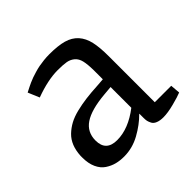

<svg xmlns="http://www.w3.org/2000/svg" viewBox="-130 -609 754 754"><g transform="rotate(-45 247.5 -232.0)"><path d="M38.1 -99.1V-108.9Q39.6 -137.2 48.3 -159.2Q57.1 -181.2 73.2 -196.8Q89.4 -212.4 109.6 -223.4Q129.9 -234.4 157.7 -241.2Q185.5 -248 214.1 -251.7Q242.7 -255.4 279.3 -257.3L312.5 -259.8V-310.5Q312 -343.8 307.4 -363.3Q302.7 -382.8 290 -393.6Q277.3 -404.3 260.3 -407.5Q243.2 -410.6 212.4 -410.6Q158.2 -410.6 86.9 -384.3L66.9 -431.6Q67.9 -432.1 75.4 -436Q83 -439.9 88.4 -442.6Q93.8 -445.3 104.5 -450.2Q115.2 -455.1 124.5 -458.3Q133.8 -461.4 147.5 -465.6Q161.1 -469.7 173.8 -472.2Q186.5 -474.6 202.1 -476.3Q217.8 -478 233.4 -478Q281.2 -478 311.5 -469.5Q341.8 -460.9 360.4 -440.2Q378.9 -419.4 386 -387.9Q393.1 -356.4 393.1 -307.1V-51.8H484.4L487.8 -11.2Q471.7 -4.4 435.8 4.9Q399.9 14.2 375.5 14.2Q356.4 14.2 343.8 9Q331.1 3.9 326.2 -5.6Q321.3 -15.1 319.8 -22.2Q318.4 -29.3 318.4 -39.6V-62.5H317.4Q287.6 -32.2 245.6 -9Q203.6 14.2 157.2 14.2Q134.8 14.2 115.5 9.3Q96.2 4.4 77.9 -7.6Q59.6 -19.5 48.8 -43Q38.1 -66.4 38.1 -99.1ZM122.1 -109.9Q122.1 -50.8 183.6 -50.8Q246.6 -50.8 312.5 -101.6V-216.8L274.4 -213.4Q196.3 -206.5 159.2 -181.6Q122.1 -156.7 122.1 -109.9Z"/></g></svg>

Font: Fjord
Style: One
Weight: 400
Designer: Viktoriya Grabowska
Foundry: Viktoriya Grabowska
Version: Version 1.002